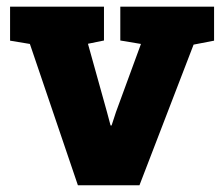

<svg xmlns="http://www.w3.org/2000/svg" viewBox="-20 -548 661 568"><path d="M210.4 0 68.4 -418 9.8 -427.7V-528.3H287.6V-428.2L240.2 -418.5L296.4 -216.8L307.1 -176.8H310.1L323.2 -216.8L397 -418L335.9 -428.2V-528.3H613.3V-427.7L552.7 -416L392.6 0Z"/></svg>

Font: Roboto Slab Black
Style: Regular
Weight: 900
Designer: Google
Version: Version 2.000; ttfautohint (v1.8.1.43-b0c9)